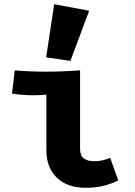

<svg xmlns="http://www.w3.org/2000/svg" viewBox="-20 -874 640 911"><path d="M200 -425Q168 -422 136 -422Q112 -422 87.5 -424Q63 -426 37 -430L50 -540Q123 -534 197 -534Q274 -534 360 -540V-167Q360 -135 378 -122Q396 -109 428 -109Q448 -109 467 -113.5Q486 -118 503 -125L541 -18Q514 -4 476 6.5Q438 17 387 17Q299 17 249.5 -31Q200 -79 200 -161ZM199 -602 237 -854 403 -823 314 -585Z"/></svg>

Font: Qzxlaeiskcpccdgjqmyffctclhy
Style: Regular
Weight: 700
Monospace: yes
Designer: Carrois Corporate & Edenspiekermann
Foundry: Carrois Corporate GbR & Edenspiekermann AG
Version: Version 2.001